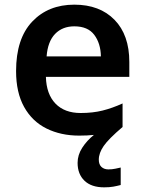

<svg xmlns="http://www.w3.org/2000/svg" viewBox="-20 -572 621 824"><path d="M404 113Q404 134 415.5 144.5Q427 155 445 155Q461 155 475 152Q489 149 498 147V222Q483 226 466.5 229Q450 232 427 232Q372 232 342.5 203.5Q313 175 313 127Q313 93 333 62Q353 31 383 7Q355 10 320 10Q241 10 179.5 -20.5Q118 -51 83.5 -113Q49 -175 49 -267Q49 -406 118 -479Q187 -552 299 -552Q408 -552 471.5 -487Q535 -422 535 -306V-242H177Q179 -168 218 -127.5Q257 -87 326 -87Q378 -87 420 -97.5Q462 -108 506 -128V-27Q446 24 425 54.5Q404 85 404 113ZM299 -459Q248 -459 216.5 -426.5Q185 -394 180 -330H413Q412 -386 384.5 -422.5Q357 -459 299 -459Z"/></svg>

Font: Noto Sans Malayalam SemiBold
Style: Regular
Weight: 600
Designer: Jelle Bosma - Monotype Design Team
Foundry: Monotype Imaging Inc.
Version: Version 2.104; ttfautohint (v1.8.4.7-5d5b)